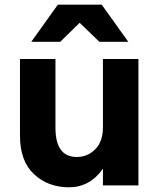

<svg xmlns="http://www.w3.org/2000/svg" viewBox="-20 -789 680 817"><path d="M418 -248V-538H569V0H418V-71Q362 8 273.5 8Q185 8 125 -47.5Q65 -103 65 -212V-538H216V-245Q216 -121 307 -121Q352 -121 385 -153.5Q418 -186 418 -248ZM236 -611H113L226 -769H413L526 -611H403L319 -692Z"/></svg>

Font: Montserrat Alternates
Style: Bold
Weight: 700
Version: Version 2.001